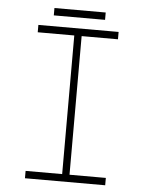

<svg xmlns="http://www.w3.org/2000/svg" viewBox="-53 -789 628 832"><g transform="rotate(5 261.0 -373.0)"><path d="M373 -714H150V-746H373ZM436 0H87V-32H246V-635H87V-667H436V-635H278V-32H436Z"/></g></svg>

Font: Zector
Style: Regular
Weight: 400
Designer: GGBot
Version: 0.72